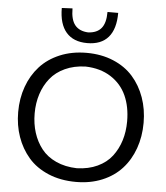

<svg xmlns="http://www.w3.org/2000/svg" viewBox="-63 -1026 943 1093"><g transform="rotate(5 408.5 -480.0)"><path d="M406.7 -781.7Q328.1 -781.7 286.9 -829.1Q245.6 -876.5 245.6 -968.3L306.6 -971.2Q306.6 -906.2 331.8 -875.7Q356.9 -845.2 406.7 -842.8Q457 -845.2 481.9 -875Q506.8 -904.8 506.8 -968.3H567.9Q567.9 -876 527.1 -828.9Q486.3 -781.7 406.7 -781.7ZM412.1 11.2Q323.7 11.2 253.7 -18.3Q183.6 -47.9 139.6 -98.9Q95.7 -149.9 72.8 -215.6Q49.8 -281.2 49.8 -356.9Q49.8 -435.1 74 -502.2Q98.1 -569.3 143.3 -619.1Q188.5 -668.9 256.8 -697.5Q325.2 -726.1 409.2 -726.1Q494.1 -726.1 562.5 -697.3Q630.9 -668.5 675 -618.4Q719.2 -568.4 742.9 -501.5Q766.6 -434.6 766.6 -357.4Q766.6 -278.3 742.4 -210.7Q718.3 -143.1 673.3 -93.8Q628.4 -44.4 561.3 -16.6Q494.1 11.2 412.1 11.2ZM409.7 -66.9Q476.6 -68.8 527.8 -92.8Q579.1 -116.7 610.1 -157.2Q641.1 -197.8 656.7 -248.3Q672.4 -298.8 672.4 -357.4Q672.4 -440.9 643.6 -504.6Q614.7 -568.4 554.7 -606.9Q494.6 -645.5 409.7 -647.9Q344.2 -646 292.7 -622.3Q241.2 -598.6 209.2 -558.8Q177.2 -519 160.6 -467.8Q144 -416.5 144 -357.4Q144 -297.9 160.2 -247.1Q176.3 -196.3 207.8 -156.2Q239.3 -116.2 291 -92.5Q342.8 -68.8 409.7 -66.9Z"/></g></svg>

Font: Commissioner Flair
Style: Regular
Weight: 400
Designer: Kostas Bartsokas
Foundry: Kostas Bartsokas
Version: Version 1.000